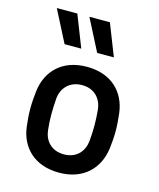

<svg xmlns="http://www.w3.org/2000/svg" viewBox="-114 -831 762 922"><g transform="rotate(15 267.0 -369.5)"><path d="M267 11C389 11 459 -63 473 -163C477 -195 479 -223 479 -251C479 -279 477 -308 473 -341C460 -442 389 -515 267 -515C144 -515 74 -441 61 -341C57 -308 55 -279 55 -251C55 -223 57 -195 61 -163C73 -63 144 11 267 11ZM267 -80C203 -80 169 -123 164 -174C158 -229 159 -272 163 -329C167 -380 203 -424 267 -424C331 -424 365 -380 370 -329C375 -271 375 -229 370 -174C365 -123 331 -80 267 -80ZM217 -592 155 -750H53L134 -592ZM379 -592 317 -750H215L296 -592Z"/></g></svg>

Font: Finlandica Medium
Style: Regular
Weight: 500
Designer: Niklas Ekholm, Juho Hiilivirta, Jaakko Suomalainen
Foundry: Helsinki Type Studio
Version: Version 2.000;Glyphs 3.2 (3202)